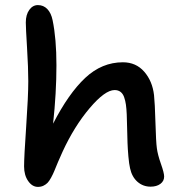

<svg xmlns="http://www.w3.org/2000/svg" viewBox="-20 -690 704 759"><path d="M575.2 47.9Q545.4 47.9 523.4 28.6Q501.5 9.3 494.1 -24.9Q490.2 -41.5 487.5 -71.8Q484.9 -102.1 484.1 -124.8Q483.4 -147.5 482.4 -188Q481.4 -228.5 481 -237.8Q480 -260.3 477.8 -276.1Q475.6 -292 470.7 -305.9Q465.8 -319.8 456.3 -326.9Q446.8 -334 433.1 -334Q395 -334 334.2 -262.2Q273.4 -190.4 227.1 -89.8Q218.8 -72.3 209.2 -49.3Q199.7 -26.4 194.6 -13.9Q189.5 -1.5 181.9 12.5Q174.3 26.4 167.7 33Q161.1 39.6 151.6 44.2Q142.1 48.8 129.9 48.8Q107.4 48.8 91.3 25.6Q75.2 2.4 75.2 -32.2Q75.2 -69.3 83.5 -189.9Q91.8 -310.5 91.8 -369.1Q91.8 -420.9 86.9 -501Q82 -581.1 82 -601.1Q82 -631.8 95.7 -650.9Q109.4 -669.9 129.9 -669.9Q151.9 -669.9 167 -654.3Q182.1 -638.7 188 -609.9Q203.1 -536.6 203.1 -432.1Q203.1 -322.8 189.9 -201.2Q251 -320.3 316.9 -382.1Q382.8 -443.8 465.8 -443.8Q517.6 -443.8 550 -406.7Q582.5 -369.6 588.9 -314Q592.3 -283.2 594.5 -205.6Q596.7 -127.9 600.1 -104Q603.5 -78.1 616.2 -42.2Q628.9 -6.3 628.9 7.8Q628.9 25.9 614 36.9Q599.1 47.9 575.2 47.9Z"/></svg>

Font: Shantell Sans Bouncy
Style: Regular
Weight: 500
Designer: Stephen Nixon, Anya Danilova, Shantell Martin
Foundry: Arrow Type
Version: Version 1.006;[9816181b4]